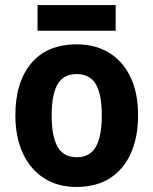

<svg xmlns="http://www.w3.org/2000/svg" viewBox="-20 -732 609 762"><path d="M528 -274Q528 -189 500 -125Q472 -61 417.5 -25.5Q363 10 283 10Q209 10 154.5 -25Q100 -60 70.5 -124Q41 -188 41 -274Q41 -406 104 -481Q167 -556 286 -556Q357 -556 411.5 -523.5Q466 -491 497 -428Q528 -365 528 -274ZM185 -274Q185 -191 208.5 -149.5Q232 -108 285 -108Q337 -108 360.5 -149.5Q384 -191 384 -274Q384 -357 360.5 -397.5Q337 -438 284 -438Q232 -438 208.5 -397.5Q185 -357 185 -274ZM439 -712V-610H129V-712Z"/></svg>

Font: Noto Sans Sinhala SemiCondensed
Style: Bold
Weight: 700
Width: 4
Designer: Jelle Bosma - Monotype Design Team
Foundry: Monotype Imaging Inc.
Version: Version 2.006; ttfautohint (v1.8.4.7-5d5b)